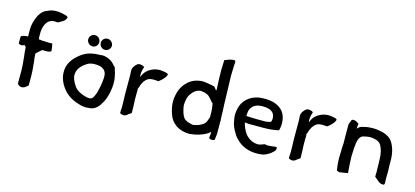

<svg xmlns="http://www.w3.org/2000/svg" viewBox="-63 -1250 3768 1742"><g transform="rotate(15 1821.0 -378.5)"><path d="M42 -397C48 -391 57 -387 68 -387C79 -387 90 -391 96 -396C99 -395 102 -392 102 -390C104 -388 107 -385 110 -383L112 -377C114 -349 115 -319 120 -291L122 -267C125 -235 129 -201 129 -166V-108C128 -97 129 -87 129 -78V-42C138 -32 144 -22 164 -20C189 -17 204 -31 217 -42L228 -51C228 -59 227 -68 228 -77V-136C228 -173 225 -210 221 -244L219 -269C216 -295 211 -320 212 -348C220 -354 227 -362 235 -369C243 -377 255 -384 262 -393H309C323 -393 337 -398 346 -403C346 -428 341 -454 336 -474H327C320 -474 313 -474 307 -473C302 -473 298 -473 293 -474C275 -474 256 -476 239 -476C231 -477 221 -479 211 -479H208V-484C207 -490 206 -495 206 -500V-548C206 -555 207 -561 208 -568C217 -617 236 -662 285 -672C306 -675 324 -672 336 -672L351 -681C357 -684 361 -687 366 -690C386 -698 403 -715 409 -737C409 -742 400 -749 388 -753C366 -758 344 -765 314 -767C304 -767 294 -768 284 -767C258 -766 238 -759 219 -750L198 -741C167 -724 146 -695 132 -660C120 -629 108 -594 107 -551V-501C107 -494 108 -486 108 -479C83 -478 54 -475 42 -461Z M503 -239C504 -210 514 -178 532 -143C573 -71 628 -30 709 -6C736 4 773 10 808 5C867 3 899 -38 923 -83C952 -129 981 -252 961 -333C957 -355 952 -376 944 -394C946 -407 934 -420 923 -428C908 -449 884 -467 860 -476C838 -485 807 -493 782 -486H766C694 -482 647 -467 598 -427C545 -384 497 -327 503 -239ZM604 -244C602 -273 612 -299 625 -319C640 -342 684 -379 712 -386C733 -394 762 -394 789 -391C818 -389 834 -378 851 -363C867 -344 871 -322 869 -288C868 -252 851 -156 836 -128C827 -106 818 -82 790 -82C772 -81 754 -86 738 -91C711 -99 684 -112 662 -131C641 -149 610 -202 605 -237C605 -240 604 -242 604 -244ZM641 -597C641 -568 664 -544 692 -544L694 -543C723 -543 745 -567 745 -595C745 -624 722 -647 694 -648H692C664 -648 641 -625 641 -597ZM759 -595C759 -566 783 -542 812 -542C840 -542 864 -565 864 -593C864 -621 840 -645 812 -646C782 -646 759 -624 759 -595Z M1092 -439C1089 -414 1093 -398 1093 -377V-205C1094 -182 1095 -161 1095 -137C1095 -119 1096 -101 1096 -85C1097 -74 1095 -61 1094 -50V-23C1102 -18 1115 -13 1129 -13C1140 -13 1151 -18 1157 -23L1169 -33C1178 -39 1188 -46 1196 -52C1196 -68 1195 -86 1195 -102C1195 -113 1195 -125 1194 -135C1194 -150 1192 -160 1192 -175V-227C1193 -241 1193 -252 1193 -262C1192 -265 1192 -269 1192 -272C1192 -274 1192 -276 1191 -278C1200 -291 1202 -314 1211 -329C1223 -356 1245 -387 1283 -394C1317 -398 1343 -393 1354 -393C1359 -398 1366 -403 1372 -407C1380 -413 1387 -420 1393 -427C1406 -440 1416 -454 1422 -472C1419 -487 1389 -488 1370 -492C1318 -500 1278 -486 1244 -465C1232 -457 1213 -439 1206 -428L1200 -419C1195 -409 1188 -396 1184 -385C1184 -392 1182 -400 1182 -408C1182 -437 1189 -462 1196 -483C1189 -493 1157 -504 1134 -494C1116 -481 1100 -462 1092 -439Z M1530 -235C1531 -218 1534 -198 1538 -182L1544 -158C1547 -150 1549 -143 1551 -137C1575 -57 1648 -4 1749 -4C1817 -10 1868 -27 1913 -54C1920 -59 1927 -66 1935 -72C1935 -69 1936 -64 1937 -59C1936 -47 1934 -33 1933 -21V-14C1942 -2 1975 0 1986 -13C1987 -20 1987 -27 1988 -35C1989 -46 1992 -58 1992 -70V-158C1991 -163 1991 -168 1991 -174V-180C1994 -188 1994 -197 1991 -205V-210C1990 -218 1990 -226 1990 -234C1989 -241 1989 -247 1989 -254V-278C1987 -322 1984 -367 1984 -410C1984 -420 1984 -430 1983 -441C1983 -498 1978 -554 1978 -611C1979 -625 1979 -639 1979 -652C1979 -672 1981 -689 1981 -708C1982 -725 1987 -745 1977 -755C1938 -758 1909 -742 1882 -732C1881 -710 1880 -691 1880 -668C1880 -655 1880 -641 1879 -628C1879 -569 1883 -511 1885 -454L1881 -448C1881 -448 1881 -449 1880 -449C1870 -459 1866 -472 1853 -479C1831 -484 1810 -488 1787 -491L1766 -494C1759 -495 1752 -495 1745 -496C1739 -496 1731 -496 1725 -495C1655 -486 1618 -458 1582 -415C1552 -377 1534 -325 1530 -263ZM1634 -242V-251C1634 -258 1636 -282 1638 -287C1641 -313 1650 -335 1663 -352C1683 -380 1710 -406 1752 -408C1760 -406 1771 -404 1779 -404C1793 -401 1805 -396 1817 -390C1824 -386 1830 -380 1836 -375C1845 -363 1857 -353 1866 -341C1870 -335 1874 -329 1881 -328C1885 -308 1888 -286 1890 -266C1890 -256 1890 -247 1891 -238V-206C1891 -202 1891 -198 1890 -195C1885 -184 1882 -170 1877 -159C1865 -129 1838 -117 1811 -104C1797 -99 1783 -96 1769 -93H1764C1761 -92 1758 -92 1755 -92C1752 -92 1749 -93 1745 -94C1716 -101 1686 -109 1670 -130C1651 -156 1642 -192 1635 -229C1635 -233 1635 -238 1634 -242Z M2108 -240C2111 -215 2117 -189 2127 -167C2130 -160 2133 -154 2136 -147C2153 -117 2169 -85 2195 -64C2200 -60 2204 -55 2209 -51C2258 -7 2339 20 2434 6C2471 0 2507 -23 2530 -46C2536 -52 2543 -58 2546 -66C2550 -77 2549 -87 2547 -92C2541 -93 2535 -94 2531 -93C2514 -89 2504 -90 2483 -88C2469 -85 2463 -86 2449 -88L2435 -91C2418 -84 2392 -73 2371 -73C2335 -75 2298 -90 2277 -111C2249 -132 2230 -171 2217 -206C2214 -215 2212 -226 2209 -234H2219C2230 -233 2235 -231 2246 -231H2387C2438 -231 2485 -236 2527 -246C2543 -298 2540 -365 2509 -413C2475 -463 2416 -487 2343 -489H2306C2219 -486 2144 -437 2118 -361C2116 -352 2113 -343 2111 -334L2108 -319C2103 -295 2103 -263 2108 -240ZM2207 -294C2207 -298 2207 -302 2208 -306C2208 -316 2209 -329 2211 -338C2211 -342 2212 -345 2213 -349C2226 -387 2257 -411 2300 -416C2306 -417 2313 -417 2321 -418H2326C2367 -418 2403 -411 2424 -389C2445 -368 2449 -325 2437 -302C2419 -295 2400 -291 2377 -291H2309C2301 -291 2294 -291 2286 -292H2266C2252 -292 2241 -293 2227 -294H2215C2213 -295 2210 -294 2207 -294Z M2677 -439C2674 -414 2678 -398 2678 -377V-205C2679 -182 2680 -161 2680 -137C2680 -119 2681 -101 2681 -85C2682 -74 2680 -61 2679 -50V-23C2687 -18 2700 -13 2714 -13C2725 -13 2736 -18 2742 -23L2754 -33C2763 -39 2773 -46 2781 -52C2781 -68 2780 -86 2780 -102C2780 -113 2780 -125 2779 -135C2779 -150 2777 -160 2777 -175V-227C2778 -241 2778 -252 2778 -262C2777 -265 2777 -269 2777 -272C2777 -274 2777 -276 2776 -278C2785 -291 2787 -314 2796 -329C2808 -356 2830 -387 2868 -394C2902 -398 2928 -393 2939 -393C2944 -398 2951 -403 2957 -407C2965 -413 2972 -420 2978 -427C2991 -440 3001 -454 3007 -472C3004 -487 2974 -488 2955 -492C2903 -500 2863 -486 2829 -465C2817 -457 2798 -439 2791 -428L2785 -419C2780 -409 2773 -396 2769 -385C2769 -392 2767 -400 2767 -408C2767 -437 2774 -462 2781 -483C2774 -493 2742 -504 2719 -494C2701 -481 2685 -462 2677 -439Z M3118 -151C3118 -107 3122 -67 3128 -30L3144 -23C3149 -20 3154 -19 3159 -21C3183 -23 3212 -30 3232 -33C3231 -41 3230 -49 3230 -56C3227 -99 3224 -143 3223 -187V-199C3224 -203 3224 -207 3224 -211C3224 -222 3225 -233 3225 -244C3225 -247 3225 -249 3226 -252V-263C3226 -266 3227 -269 3227 -272C3231 -320 3236 -370 3272 -388C3296 -394 3319 -400 3348 -400C3358 -400 3365 -399 3373 -397L3388 -394C3414 -389 3432 -377 3445 -359C3465 -326 3477 -279 3477 -222C3478 -212 3478 -202 3478 -193C3478 -171 3479 -150 3479 -129C3480 -122 3480 -115 3480 -108C3480 -101 3480 -94 3479 -87V-65L3510 -39C3524 -28 3538 -13 3563 -15H3572C3584 -24 3579 -44 3578 -62V-108C3579 -114 3579 -121 3579 -127V-143C3579 -161 3578 -178 3577 -196V-241C3577 -311 3561 -367 3534 -410C3514 -441 3483 -460 3442 -472C3415 -478 3384 -485 3349 -485C3340 -485 3332 -484 3324 -484C3295 -483 3266 -477 3243 -470C3227 -467 3214 -453 3204 -443V-450C3205 -464 3205 -478 3208 -489C3197 -498 3181 -510 3162 -512C3145 -516 3136 -504 3135 -496V-494C3130 -485 3125 -473 3122 -461V-376C3122 -349 3123 -325 3123 -298V-279L3122 -270C3122 -256 3120 -241 3120 -226V-206C3120 -188 3118 -169 3118 -151Z"/></g></svg>

Font: Hussar Pisanka
Style: Regular
Weight: 400
Designer: Robert Jablonski
Foundry: Cannot Into Space Fonts
Version: Version 1.070